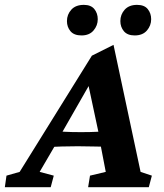

<svg xmlns="http://www.w3.org/2000/svg" viewBox="-65 -777 680 797"><path d="M-44.9 0 -38.1 -47.9 16.6 -63.5 316.4 -545.9 406.2 -590.8 518.6 -63.5 565.4 -47.9 552.7 0H300.8L308.6 -47.9L374 -63.5L349.6 -190.4L344.7 -223.6L294.9 -457L320.3 -450.2L192.4 -226.6L177.7 -197.3L99.6 -63.5L158.2 -47.9L145.5 0ZM144.5 -167 159.2 -232.4Q178.7 -231.4 204.6 -230Q230.5 -228.5 271.5 -228.5Q311.5 -228.5 338.9 -230Q366.2 -231.4 384.8 -232.4L371.1 -168Q351.6 -168 324.7 -168.9Q297.9 -169.9 257.8 -169.9Q217.8 -169.9 191.4 -168.9Q165 -168 144.5 -167ZM273.4 -629.9Q242.2 -629.9 227.5 -647.5Q212.9 -665 212.9 -689.5Q212.9 -716.8 231 -736.8Q249 -756.8 283.2 -756.8Q312.5 -756.8 326.7 -739.3Q340.8 -721.7 340.8 -697.3Q340.8 -670.9 323.2 -650.4Q305.7 -629.9 273.4 -629.9ZM494.1 -629.9Q463.9 -629.9 449.2 -647.5Q434.6 -665 434.6 -689.5Q434.6 -716.8 452.6 -736.8Q470.7 -756.8 503.9 -756.8Q534.2 -756.8 548.3 -739.3Q562.5 -721.7 562.5 -697.3Q562.5 -670.9 544.9 -650.4Q527.3 -629.9 494.1 -629.9Z"/></svg>

Font: Crimson Pro
Style: Bold Italic
Weight: 700
Italic angle: -12°
Designer: Jacques Le Bailly
Foundry: Baron von Fonthausen
Version: Version 1.003